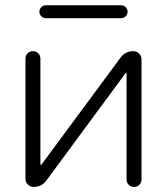

<svg xmlns="http://www.w3.org/2000/svg" viewBox="-20 -742 639 740"><path d="M156.2 -671.9Q146.5 -671.9 139.2 -679.2Q131.8 -686.5 131.8 -696.8Q131.8 -707 139.2 -714.4Q146.5 -721.7 156.2 -721.7H447.3Q457 -721.7 464.4 -714.4Q471.7 -707 471.7 -696.8Q471.7 -686.5 464.4 -679.2Q457 -671.9 447.3 -671.9ZM467.8 -459Q467.8 -460 466.3 -460.4Q464.8 -460.9 463.9 -460L159.2 -46.9Q140.6 -21.5 109.4 -21.5Q96.7 -21.5 87.4 -30.8Q78.1 -40 78.1 -52.7V-515.6Q78.1 -528.3 86.4 -536.6Q94.7 -544.9 106.9 -544.9Q119.1 -544.9 127.4 -536.6Q135.7 -528.3 135.7 -515.6V-109.4Q135.7 -107.4 137.2 -106.9Q138.7 -106.4 139.6 -107.4L444.3 -519.5Q462.9 -544.9 494.1 -544.9Q506.8 -544.9 516.1 -535.6Q525.4 -526.4 525.4 -513.7V-50.8Q525.4 -38.1 517.1 -29.8Q508.8 -21.5 496.6 -21.5Q484.4 -21.5 476.1 -29.8Q467.8 -38.1 467.8 -50.8Z"/></svg>

Font: Gen Jyuu Gothic P Light
Style: Regular
Weight: 200
Designer: [Source Han Sans]
Ryoko NISHIZUKA  (kana & ideographs); Paul D. Hunt (Latin, Greek & Cyrillic); Wenlong ZHANG  (bopomofo
Version: Version 1.002.20150607